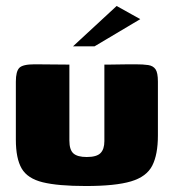

<svg xmlns="http://www.w3.org/2000/svg" viewBox="-20 -615 581 642"><path d="M212 -399V-145Q212 -114 225.5 -102Q239 -90 270 -90Q303 -90 316 -103Q329 -116 329 -143V-399Q330 -399 344.5 -399Q359 -399 378 -399.5Q397 -400 413 -400Q429 -400 432 -400Q459 -400 475.5 -397.5Q492 -395 500 -383.5Q508 -372 508 -342V-162Q508 -98 489 -61Q470 -24 418 -8.5Q366 7 267 7Q174 7 123 -5.5Q72 -18 52.5 -51.5Q33 -85 33 -148V-342Q33 -376 44.5 -388Q56 -400 96 -400Q125 -400 153.5 -399.5Q182 -399 212 -399ZM224 -460 370 -595 449 -551 296 -460Z"/></svg>

Font: Genos Thin ExtraBold
Style: Regular
Weight: 800
Version: Version 1.010